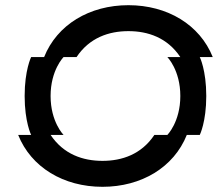

<svg xmlns="http://www.w3.org/2000/svg" viewBox="-20 -720 840 740"><path d="M675 -500H625C625 -500 675 -450 675 -350C675 -250 625 -200 625 -200H575C525 -125 450 -100 375 -100C300 -100 225 -125 175 -200H225C225 -200 175 -250 175 -350C175 -450 225 -500 225 -500H275C325 -575 400 -600 475 -600C550 -600 625 -575 675 -500ZM50 -200C100 -75 225 0 375 0C525 0 650 -75 700 -200H750C750 -200 775 -250 775 -350C775 -450 750 -500 750 -500H800C750 -625 625 -700 475 -700C325 -700 200 -625 150 -500H100C100 -500 75 -450 75 -350C75 -250 100 -200 100 -200Z"/></svg>

Font: LS-VG5000 Shifted
Style: Regular
Weight: 400
Designer: Justin Bihan, 2021
Foundry: Justin Bihan, 2021
Version: Version 1.000;Glyphs 3.1.2 (3151)